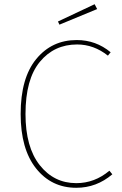

<svg xmlns="http://www.w3.org/2000/svg" viewBox="-20 -881 578 911"><path d="M344 -691Q435 -691 505 -633L492 -617Q425 -670 346 -670Q237 -670 169 -587.5Q101 -505 101 -340Q101 -183 168.5 -97.5Q236 -12 342 -12Q429 -12 499 -71L513 -54Q438 10 342 10Q224 10 151 -82Q78 -174 78 -340Q78 -511 152 -601Q226 -691 344 -691ZM441 -838 262 -764 255 -779 429 -861Z"/></svg>

Font: FiraSans
Style: Regular
Weight: 150
Designer: Carrois Corporate & Edenspiekermann AG
Foundry: Carrois Corporate GbR & Edenspiekermann AG
Version: Version 3.106;PS 003.106;hotconv 1.0.70;makeotf.lib2.5.58329